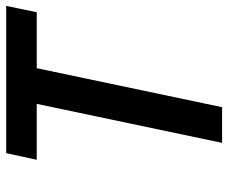

<svg xmlns="http://www.w3.org/2000/svg" viewBox="-80 -674 754 635"><g transform="rotate(-90 297.5 -357.0)"><path d="M142 0 271 -613H86L108 -714H595L574 -613H389L260 0Z"/></g></svg>

Font: Noto Sans UI Medium
Style: Italic
Weight: 500
Italic angle: -12°
Designer: Monotype Design Team
Foundry: Monotype Imaging Inc.
Version: Version 1.901